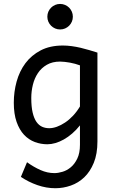

<svg xmlns="http://www.w3.org/2000/svg" viewBox="-20 -743 589 992"><path d="M393.1 -405.3Q381.3 -409.7 368.2 -413.3Q355 -417 341.3 -419.4Q327.6 -421.9 314.7 -423.3Q301.8 -424.8 290.5 -424.8Q250.5 -424.8 222.2 -408.4Q193.8 -392.1 176 -365.5Q158.2 -338.9 149.9 -305.2Q141.6 -271.5 141.6 -236.8Q141.6 -191.4 148.7 -161.4Q155.8 -131.3 168.2 -113.5Q180.7 -95.7 197.5 -88.1Q214.4 -80.6 234.4 -80.6Q252.9 -80.6 273.9 -88.1Q294.9 -95.7 316.2 -109.9Q337.4 -124 357.2 -145Q377 -166 393.1 -192.9ZM483.4 -12.2Q483.4 52.2 464.6 98.1Q445.8 144 415.3 173.1Q384.8 202.1 345.7 215.8Q306.6 229.5 266.1 229.5Q219.2 229.5 173.1 213.4Q127 197.3 87.9 170.9L119.6 95.2Q154.3 120.1 189.5 135.7Q224.6 151.4 261.2 151.4Q280.3 151.4 303.2 144.5Q326.2 137.7 346.2 120.8Q366.2 104 379.6 75.7Q393.1 47.4 393.1 4.9V-95.2Q374 -71.3 352.8 -53Q331.5 -34.7 309.8 -22.5Q288.1 -10.3 266.4 -3.9Q244.6 2.4 224.6 2.4Q190.9 2.4 159.7 -9.3Q128.4 -21 104.2 -46.6Q80.1 -72.3 65.7 -113.3Q51.3 -154.3 51.3 -212.4Q51.3 -268.6 65.9 -321.8Q80.6 -375 111.3 -416.3Q142.1 -457.5 190.2 -482.7Q238.3 -507.8 305.2 -507.8Q327.1 -507.8 350.3 -504.6Q373.5 -501.5 396.5 -496.1Q419.4 -490.7 441.4 -484.1Q463.4 -477.5 483.4 -471.2ZM224.6 -656.7Q224.6 -670.4 229.7 -682.4Q234.9 -694.3 243.9 -703.4Q252.9 -712.4 264.9 -717.5Q276.9 -722.7 290.5 -722.7Q304.2 -722.7 316.2 -717.5Q328.1 -712.4 337.2 -703.4Q346.2 -694.3 351.3 -682.4Q356.4 -670.4 356.4 -656.7Q356.4 -643.1 351.3 -631.1Q346.2 -619.1 337.2 -610.1Q328.1 -601.1 316.2 -595.9Q304.2 -590.8 290.5 -590.8Q276.9 -590.8 264.9 -595.9Q252.9 -601.1 243.9 -610.1Q234.9 -619.1 229.7 -631.1Q224.6 -643.1 224.6 -656.7Z"/></svg>

Font: Andika Afr
Style: Regular
Weight: 400
Designer: Victor Gaultney, Annie Olsen, Julie Remington, Don Collingsworth, Eric Hays, Becca Hirsbrunner
Foundry: SIL International
Version: Version 5.000